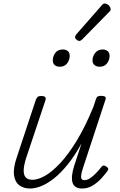

<svg xmlns="http://www.w3.org/2000/svg" viewBox="-20 -1066 686 1102"><path d="M152 16Q116 16 91 -2.5Q66 -21 60.5 -60.5Q55 -100 76 -162L186 -494Q191 -506 197 -510.5Q203 -515 217 -515Q233 -515 239 -509Q245 -503 241 -491L130 -159Q117 -118 116 -90Q115 -62 127.5 -48Q140 -34 166 -34Q198 -34 238.5 -57Q279 -80 325.5 -129.5Q372 -179 421 -259.5Q470 -340 517 -455L530 -495Q534 -508 540.5 -512Q547 -516 560 -516Q577 -516 583.5 -510.5Q590 -505 585 -493L456 -101Q448 -76 446 -61Q444 -46 448.5 -39Q453 -32 464 -32Q481 -32 498.5 -44Q516 -56 532.5 -73.5Q549 -91 562 -108Q569 -116 575.5 -116Q582 -116 590 -110Q600 -104 601 -97.5Q602 -91 597 -85Q585 -68 563.5 -44Q542 -20 513.5 -2Q485 16 452 16Q428 16 414 6.5Q400 -3 395.5 -20.5Q391 -38 394 -62.5Q397 -87 406 -115L448 -243Q409 -172 369 -122.5Q329 -73 290.5 -42.5Q252 -12 217 2Q182 16 152 16ZM323 -683Q305 -683 294 -692.5Q283 -702 283 -719Q283 -743 297.5 -762.5Q312 -782 340 -782Q358 -782 369 -773Q380 -764 380 -745Q380 -722 365.5 -702.5Q351 -683 323 -683ZM552 -683Q534 -683 522.5 -692.5Q511 -702 511 -719Q511 -743 526.5 -762.5Q542 -782 569 -782Q586 -782 597.5 -773Q609 -764 609 -745Q609 -722 594.5 -702.5Q580 -683 552 -683ZM434 -831Q428 -831 419.5 -838Q411 -845 411 -852Q411 -857 412.5 -860.5Q414 -864 418 -869L562 -1033Q568 -1041 572.5 -1043.5Q577 -1046 582 -1046Q589 -1046 597 -1041Q605 -1036 610 -1028.5Q615 -1021 615 -1014Q615 -1009 613.5 -1005.5Q612 -1002 607 -998L452 -840Q443 -831 434 -831Z"/></svg>

Font: Playwrite US Trad ExtraLight
Style: Regular
Weight: 250
Designer: Veronika Burian, José Scaglione
Foundry: TypeTogether
Version: Version 1.003